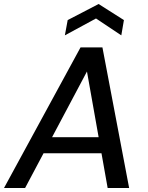

<svg xmlns="http://www.w3.org/2000/svg" viewBox="-37 -936 737 956"><path d="M-17 0 364 -700H473L606 0H499L396 -580L88 0ZM130 -173 172 -253H501L515 -173ZM286 -760 300 -836 454 -916 580 -836 567 -760 441 -844Z"/></svg>

Font: DM Sans 9pt Medium
Style: Italic
Weight: 500
Italic angle: -10°
Version: Version 4.004;gftools[0.9.30]